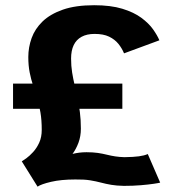

<svg xmlns="http://www.w3.org/2000/svg" viewBox="-20 -702 670 736"><path d="M124 13.5 63.5 -83.5Q68.5 -86.5 80.8 -95.2Q93 -104 107 -119.2Q121 -134.5 130.5 -155.5Q140 -176.5 140 -204Q140 -242 135 -271.2Q130 -300.5 122.5 -325.5Q115 -350.5 107 -374Q99 -397.5 93.8 -424Q88.5 -450.5 88.5 -483.5Q88.5 -520.5 101.2 -556Q114 -591.5 143.2 -619.8Q172.5 -648 221 -665Q269.5 -682 341 -682Q404.5 -682 448.8 -668.5Q493 -655 521.8 -633.8Q550.5 -612.5 566.8 -589.5Q583 -566.5 591 -547.5L455.5 -497.5Q447.5 -517 433.8 -534Q420 -551 398.2 -561.5Q376.5 -572 342.5 -572Q313 -572 292.8 -561Q272.5 -550 262.5 -529Q252.5 -508 252.5 -477.5Q252.5 -449 256.5 -424.2Q260.5 -399.5 266.2 -375.5Q272 -351.5 277.2 -326.2Q282.5 -301 286.2 -272.2Q290 -243.5 290 -209Q290 -179.5 280.8 -154.8Q271.5 -130 258 -112Q270 -115 283.8 -116.8Q297.5 -118.5 311.5 -118.5Q336 -118.5 354.8 -115.8Q373.5 -113 389.5 -109Q405.5 -105 421.8 -102.5Q438 -100 457 -99.5Q492 -100 512.5 -102.8Q533 -105.5 546.5 -111.5L594 -2Q589.5 -0.5 569.5 2.5Q549.5 5.5 519.8 8Q490 10.5 455 10.5Q427 10 406.5 6.5Q386 3 367.2 -2Q348.5 -7 325.5 -10.8Q302.5 -14.5 268.5 -14Q214 -14 175.8 -5Q137.5 4 124 13.5ZM30 -285V-381.5H449V-285Z"/></svg>

Font: Anybody Thin
Style: Bold
Weight: 700
Version: Version 1.113;gftools[0.9.25]